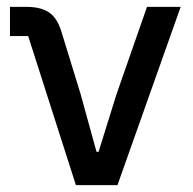

<svg xmlns="http://www.w3.org/2000/svg" viewBox="-20 -539 561 559"><path d="M201 0 62 -434H9V-519H57Q100 -519 124 -502Q148 -485 160 -443L215 -264L261 -97H267L319 -264L408 -519H506L322 0Z"/></svg>

Font: Anuphan Medium
Style: Regular
Weight: 500
Designer: Mike Abbink, Paul van der Laan, Pieter van Rosmalen, Mint Tantisuwanna
Foundry: Bold Monday; Cadson Demak
Version: Version 3.002;hotconv 1.0.109;makeotfexe 2.5.65596